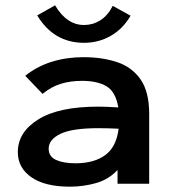

<svg xmlns="http://www.w3.org/2000/svg" viewBox="-20 -691 640 722"><path d="M243 11Q149 11 98 -24.5Q47 -60 47 -119Q47 -194 124 -242Q201 -290 349 -290Q380 -290 425 -287Q415 -346 380.5 -366.5Q346 -387 289 -387Q245 -387 209 -376Q173 -365 140 -338L75 -406Q120 -442 175.5 -459Q231 -476 294 -476Q364 -476 420 -457.5Q476 -439 508.5 -392.5Q541 -346 541 -263V0H422V-52Q389 -16 341 -2.5Q293 11 243 11ZM163 -132Q163 -102 191 -89.5Q219 -77 264 -77Q334 -77 376 -108Q418 -139 426 -207Q407 -208 386 -208.5Q365 -209 350 -209Q251 -209 207 -187.5Q163 -166 163 -132ZM404 -669 471 -632Q443 -583 397 -556.5Q351 -530 296 -530Q182 -530 120 -633L187 -671Q231 -597 296 -597Q329 -597 357 -614.5Q385 -632 404 -669Z"/></svg>

Font: Inconsolata Expanded Bold
Style: Regular
Weight: 700
Width: 7
Monospace: yes
Designer: Raph Levien, Cyreal, Brenton Simpson
Foundry: Raph Levien, Cyreal, Google
Version: Version 3.001; ttfautohint (v1.8.2.53-6de2)